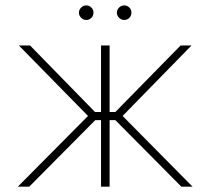

<svg xmlns="http://www.w3.org/2000/svg" viewBox="-20 -701 791 721"><path d="M310.5 -265.6 50.8 -530.3H92.8L336.9 -280.3H359.4V-530.3H391.6V-280.3H413.1L658.2 -530.3H699.2L440.4 -265.6L703.1 0H661.1L413.1 -250H391.6V0H359.4V-250H337.9L89.8 0H46.9ZM276.4 -653.3Q276.4 -664.6 284.7 -672.6Q293 -680.7 303.7 -680.7Q315.4 -680.7 323.2 -672.6Q331.1 -664.6 331.1 -653.3Q331.1 -642.1 323.2 -634Q315.4 -626 303.7 -626Q293 -626 284.7 -634.3Q276.4 -642.6 276.4 -653.3ZM418.9 -653.3Q418.9 -664.6 427.2 -672.6Q435.5 -680.7 446.3 -680.7Q458 -680.7 465.8 -672.6Q473.6 -664.6 473.6 -653.3Q473.6 -642.1 465.8 -634Q458 -626 446.3 -626Q435.5 -626 427.2 -634.3Q418.9 -642.6 418.9 -653.3Z"/></svg>

Font: Pretendard Std Thin
Style: Regular
Weight: 100
Designer: Base glyphs from Inter by Rasmus Andersson; Hangeul glyphs from Noto Sans CJK(Source Han Sans) by Jang Soo-young and Kan
Foundry: Kil Hyung-jin
Version: Version 1.309